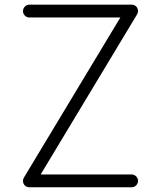

<svg xmlns="http://www.w3.org/2000/svg" viewBox="-20 -789 678 809"><path d="M103.8 0Q92 0 84.5 -7.7Q76.9 -15.4 76.9 -26.9Q76.9 -34.2 80.8 -40.8L487.1 -715.3H103.8Q92.8 -715.3 84.8 -723.3Q76.9 -731.2 76.9 -742.2Q76.9 -753.2 84.8 -761.2Q92.8 -769.3 103.8 -769.3H534.7Q546.4 -769.3 554 -761.5Q561.5 -753.7 561.5 -742.2Q561.5 -735.1 557.6 -728.5L151.4 -54H534.7Q545.7 -54 553.6 -45.9Q561.5 -37.8 561.5 -26.9Q561.5 -15.9 553.6 -7.9Q545.7 0 534.7 0Z"/></svg>

Font: Tecnico
Style: Fino
Weight: 400
Version: Version 1.3